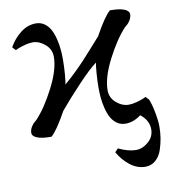

<svg xmlns="http://www.w3.org/2000/svg" viewBox="-79 -559 739 828"><g transform="rotate(-10 290.5 -145.5)"><path d="M212.9 -209Q234.9 -227.1 262.5 -253.9Q290 -280.8 305.2 -297.1Q320.3 -313.5 352.1 -349.1Q383.8 -384.8 387.7 -389.2Q432.6 -470.2 457.5 -490.7Q498.5 -490.7 519.5 -482.4Q540.5 -474.1 540.5 -459.5Q540.5 -446.3 533 -433.6Q525.4 -420.9 517.6 -415L509.8 -408.7Q467.3 -363.3 427.5 -285.9Q387.7 -208.5 387.7 -152.8Q387.7 -119.6 413.3 -97.7Q439 -75.7 467.3 -75.7Q482.4 -75.7 501.5 -80.8Q520.5 -85.9 532.2 -90.8L543.9 -96.2L557.6 -81.5Q560.5 -74.2 565.2 -58.8Q569.8 -43.5 575.2 -13.9Q580.6 15.6 580.6 41Q580.6 64.9 576.9 89.1Q573.2 113.3 564.5 139.9Q555.7 166.5 536.9 183.3Q518.1 200.2 492.2 200.2Q455.6 200.2 424.6 175.8Q393.6 151.4 374 116.2L387.7 101.6Q430.7 122.1 464.4 122.1Q492.7 122.1 518.3 100.1Q543.9 78.1 543.9 44.9Q543.9 5.9 507.3 -22.5Q475.1 2.4 439.5 2.4Q418 2.4 401.9 -9.3Q385.7 -21 376.2 -38.8Q366.7 -56.6 360.8 -80.8Q355 -105 353 -126.5Q351.1 -147.9 351.1 -170.4Q351.1 -201.7 354 -237.3Q356.9 -272.9 359.4 -279.3Q330.6 -259.3 276.6 -202.1Q222.7 -145 184.6 -99.1Q139.6 -18.1 114.7 2.4Q73.7 2.4 52.7 -5.9Q31.7 -14.2 31.7 -28.8Q31.7 -42 39.3 -54.7Q46.9 -67.4 54.7 -73.2L62.5 -79.6Q105 -125 144.8 -202.4Q184.6 -279.8 184.6 -335.4Q184.6 -368.7 158.9 -390.6Q133.3 -412.6 105 -412.6Q89.8 -412.6 70.8 -407.5Q51.8 -402.3 40 -397.5L28.3 -392.1L14.6 -406.7Q34.2 -441.9 65.2 -466.3Q96.2 -490.7 132.8 -490.7Q154.3 -490.7 170.4 -479Q186.5 -467.3 196 -449.5Q205.6 -431.6 211.4 -407.5Q217.3 -383.3 219.2 -361.8Q221.2 -340.3 221.2 -317.9Q221.2 -286.6 218.3 -251Q215.3 -215.3 212.9 -209Z"/></g></svg>

Font: Flanker
Style: Regular
Weight: 400
Designer: Flanker
Foundry: Flanker
Version: Version 2.027